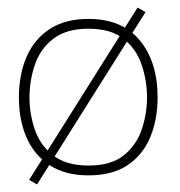

<svg xmlns="http://www.w3.org/2000/svg" viewBox="-20 -454 477 508"><path d="M57 22 344 -434 365 -422 78 34ZM214 10Q153 10 112 -16.5Q71 -43 50.5 -89.5Q30 -136 30 -196Q30 -257 50.5 -304Q71 -351 112 -377.5Q153 -404 214 -404Q303 -404 350 -347Q397 -290 397 -196Q397 -138 377.5 -91Q358 -44 317.5 -17Q277 10 214 10ZM214 -16Q274 -16 307.5 -43Q341 -70 355 -111.5Q369 -153 369 -196Q369 -240 355 -282Q341 -324 307.5 -351Q274 -378 214 -378Q155 -378 120.5 -351Q86 -324 72 -282Q58 -240 58 -196Q58 -153 72 -111.5Q86 -70 120.5 -43Q155 -16 214 -16Z"/></svg>

Font: Darker Grotesque Light Light
Style: Regular
Weight: 300
Version: Version 1.000;gftools[0.9.28]